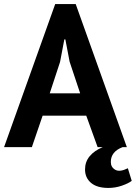

<svg xmlns="http://www.w3.org/2000/svg" viewBox="-20 -725 669 946"><path d="M405 -155H190L137 0H0L252 -705H353L605 0H584Q526 22 526 73Q526 99 548 111.5Q570 124 610 104L629 166Q614 178 581.5 189.5Q549 201 514 201Q458 201 428.5 176Q399 151 399 110Q399 72 422 44.5Q445 17 486 0H461ZM225 -265H375L323 -421L302 -531H297L276 -420Z"/></svg>

Font: PT Sans
Style: Bold
Weight: 700
Version: Version 2.003W OFL; ttfautohint (v1.6)